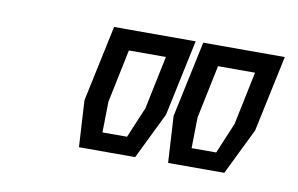

<svg xmlns="http://www.w3.org/2000/svg" viewBox="-39 -762 543 350"><g transform="rotate(10 232.0 -586.5)"><path d="M123 -473 118 -559 148 -700H299L269 -559L227 -473ZM160.5 -507H206L230 -564L250.5 -662.5H182L161.5 -564ZM288 -473 283 -559 313 -700H464L434 -559L392 -473ZM325.5 -507H371L395 -564L415.5 -662.5H347L326.5 -564Z"/></g></svg>

Font: Tourney
Style: Italic
Weight: 400
Italic angle: -12°
Version: Version 1.015